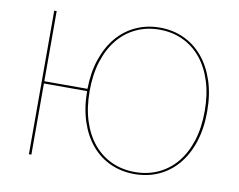

<svg xmlns="http://www.w3.org/2000/svg" viewBox="-78 -812 1149 922"><g transform="rotate(10 497.0 -351.0)"><path d="M631 -4Q692.5 -4 744 -27.5Q795.5 -51 832.8 -95.5Q870 -140 890.8 -204.2Q911.5 -268.5 911.5 -350Q911.5 -431.5 890.8 -496Q870 -560.5 832.8 -605.5Q795.5 -650.5 744 -674.2Q692.5 -698 631 -698Q569.5 -698 518 -674.2Q466.5 -650.5 429.2 -605.5Q392 -560.5 371.2 -496Q350.5 -431.5 350.5 -350Q350.5 -268.5 371.2 -204.2Q392 -140 429.2 -95.5Q466.5 -51 518 -27.5Q569.5 -4 631 -4ZM338.5 -358Q339.5 -439 361.8 -503.8Q384 -568.5 422.5 -613.8Q461 -659 514.2 -683.5Q567.5 -708 631 -708Q695 -708 748.8 -683Q802.5 -658 841.2 -611.5Q880 -565 901.8 -498.8Q923.5 -432.5 923.5 -350Q923.5 -267 901.8 -201Q880 -135 841.2 -89Q802.5 -43 748.8 -18.5Q695 6 631 6Q567 6 513.5 -18.2Q460 -42.5 421.2 -88.2Q382.5 -134 360.8 -199.5Q339 -265 338.5 -347H128V0H116V-700H128V-358Z"/></g></svg>

Font: Lato 2
Style: Regular
Weight: 100
Designer: Lukasz Dziedzic with Adam Twardoch and Botio Nikoltchev
Foundry: tyPoland Lukasz Dziedzic
Version: Version 2.015; 2015-08-06; http://www.latofonts.com/